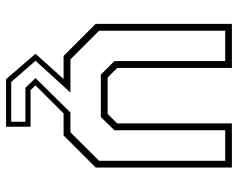

<svg xmlns="http://www.w3.org/2000/svg" viewBox="-94 -486 764 616"><g transform="rotate(90 288.0 -178.0)"><path d="M234 184.5 152.5 90 233.5 0H159.5L56.5 -103V-540H198V-172L228.5 -141.5H345.5L376 -172V-540H517.5V-103L414.5 0H344L254 90L269 106H386.5V184.5ZM243 168H370.5V122.5H261.5L230.5 90L341 -22H404.5L496 -114V-518.5H398V-163L355.5 -119.5H219.5L176 -163V-518.5H78.5V-114L170.5 -22H277L175 90Z"/></g></svg>

Font: Tourney ExtraLight
Style: Regular
Weight: 250
Designer: Tyler Finck
Foundry: Etcetera Type Co
Version: Version 1.015